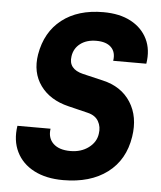

<svg xmlns="http://www.w3.org/2000/svg" viewBox="-53 -786 706 843"><g transform="rotate(5 300.0 -365.0)"><path d="M256 10Q181 10 128 -17.5Q75 -45 50.5 -95Q26 -145 36 -210H182Q176 -169 201.5 -144.5Q227 -120 277 -120Q324 -120 357 -144.5Q390 -169 395 -206Q400 -237 386 -261.5Q372 -286 338 -294L252 -315Q169 -335 127.5 -392.5Q86 -450 99 -530Q116 -630 186.5 -685Q257 -740 369 -740Q441 -740 490.5 -713.5Q540 -687 563 -640Q586 -593 576 -531H430Q436 -569 414.5 -590.5Q393 -612 349 -612Q306 -612 278.5 -591Q251 -570 246 -535Q237 -478 303 -462L392 -441Q475 -422 515.5 -358.5Q556 -295 542 -206Q526 -103 451 -46.5Q376 10 256 10Z"/></g></svg>

Font: JetBrains Mono NL ExtraBold
Style: Italic
Weight: 800
Italic angle: -9°
Monospace: yes
Designer: Philipp Nurullin, Konstantin Bulenkov
Foundry: JetBrains
Version: Version 2.305; ttfautohint (v1.8.4.7-5d5b)